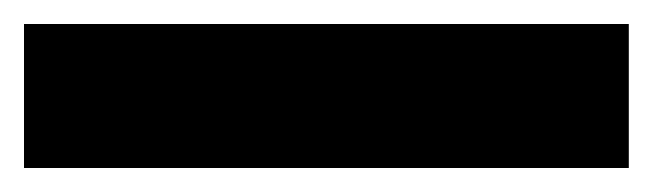

<svg xmlns="http://www.w3.org/2000/svg" viewBox="-22 45 544 160"><path d="M502 185H-2V65H502Z"/></svg>

Font: Noto Sans Khmer Black
Style: Regular
Weight: 900
Version: Version 2.003